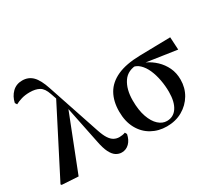

<svg xmlns="http://www.w3.org/2000/svg" viewBox="-149 -1116 1600 1429"><g transform="rotate(-30 651.0 -401.5)"><path d="M24.6 1 19.2 -6.7 319.3 -592.9 356.9 -478.8 165.6 9.5ZM534.3 16.2Q509.3 16.2 486.2 1.9Q463.2 -12.4 444.8 -48.5Q426.5 -84.7 414.1 -150.9L347.9 -475.3L345.6 -476.9L294.1 -624.8Q275.9 -679.5 244.1 -697.3Q212.4 -715.2 162.6 -715.2Q122.3 -715.2 91.2 -705.7Q60.1 -696.3 37.9 -684L27.4 -701Q38.6 -752.4 72.6 -785.7Q106.7 -819 157.9 -819Q211 -819 246.2 -783.7Q281.5 -748.4 308.2 -666.6L459.4 -214.5Q475.4 -166.7 492.9 -140.3Q510.3 -113.8 531 -102.9Q551.7 -91.9 575.7 -91.9Q586.9 -91.9 601.3 -94Q615.6 -96.2 626.4 -100.7L635.6 -83.9Q626.3 -37.6 599.2 -10.7Q572.1 16.2 534.3 16.2Z M922.5 16.2Q850.9 16.2 793.1 -16.3Q735.3 -48.7 701.8 -110.2Q668.2 -171.8 668.2 -257.1Q668.2 -344.6 703.4 -407.2Q738.5 -469.7 814 -504.3Q889.4 -538.9 1010.5 -541.4L1273.6 -546.6L1279.7 -437.5L991.8 -480.3L964.9 -493.5Q877.8 -494 837.4 -434.2Q796.9 -374.4 796.9 -277.8Q796.9 -194.4 817.4 -136.5Q837.8 -78.6 871 -48.6Q904.1 -18.7 942.2 -18.7Q999.3 -18.7 1031 -66.6Q1062.7 -114.5 1062.7 -199.6Q1062.7 -251.2 1053.1 -302.6Q1043.6 -354.1 1024.8 -396.8Q1006 -439.5 977.4 -466.3Q948.8 -493.2 911.2 -495.5L932.9 -504.5Q978.2 -496.4 1022.6 -475.4Q1067 -454.4 1103.1 -420.2Q1139.3 -385.9 1161.4 -339.8Q1183.4 -293.6 1183.4 -235.7Q1183.4 -165.4 1149.5 -108.2Q1115.5 -51.1 1056.8 -17.5Q998.1 16.2 922.5 16.2Z"/></g></svg>

Font: Noto Serif KR
Style: Regular
Weight: 200
Designer: Ryoko NISHIZUKA 西塚涼子 (kana & ideographs); Frank Grießhammer (Latin, Greek & Cyrillic); Wenlong ZHANG 张文龙 (bopomofo); San
Foundry: Adobe
Version: Version 2.001;hotconv 1.1.0;makeotfexe 2.6.0